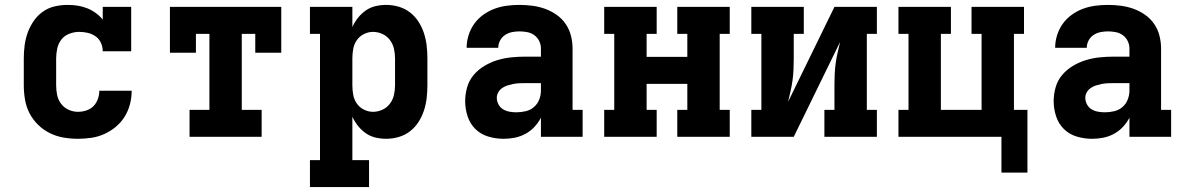

<svg xmlns="http://www.w3.org/2000/svg" viewBox="-20 -558 4840 783"><path d="M298 8Q268 8 239 3Q210 -2 183.5 -15Q157 -28 135.5 -49Q114 -70 100.5 -96Q87 -122 82 -151.5Q77 -181 77 -210V-320Q77 -347 80.5 -373.5Q84 -400 93 -425Q102 -450 117.5 -472.5Q133 -495 155 -510.5Q177 -526 203 -532Q229 -538 256 -538Q276 -538 296 -535Q316 -532 335 -524.5Q354 -517 370.5 -505Q387 -493 399 -478V-530H515V-349H399Q399 -367 391.5 -383.5Q384 -400 369.5 -410Q355 -420 338 -424Q321 -428 303 -428Q283 -428 263 -420.5Q243 -413 230.5 -397Q218 -381 213.5 -360.5Q209 -340 209 -320V-210Q209 -190 213 -170.5Q217 -151 229 -135Q241 -119 259.5 -110.5Q278 -102 298 -102Q315 -102 332 -107.5Q349 -113 361 -125Q373 -137 379 -154Q385 -171 385 -188Q385 -188 385 -188Q385 -188 385 -188H517Q517 -188 517 -188Q517 -188 517 -188Q517 -160 510 -133Q503 -106 488.5 -82.5Q474 -59 452.5 -41Q431 -23 405.5 -11.5Q380 0 352.5 4Q325 8 298 8Z M753 0V-110H834V-420H779V-343H673V-530H1127V-343H1021V-420H966V-110H1047V0Z M1244 205V95H1285V-420H1244V-530H1417V-448Q1426 -468 1440 -485.5Q1454 -503 1472 -515.5Q1490 -528 1511.5 -533Q1533 -538 1555 -538Q1581 -538 1606.5 -530.5Q1632 -523 1652.5 -507Q1673 -491 1687 -469Q1701 -447 1709 -422.5Q1717 -398 1720 -372Q1723 -346 1723 -320V-210Q1723 -184 1720 -158Q1717 -132 1709 -107.5Q1701 -83 1687 -61Q1673 -39 1652.5 -23Q1632 -7 1606.5 0.5Q1581 8 1555 8Q1533 8 1511.5 3Q1490 -2 1472 -14.5Q1454 -27 1440 -44.5Q1426 -62 1417 -82V95H1485V205ZM1501 -102Q1521 -102 1539.5 -110.5Q1558 -119 1570 -135Q1582 -151 1586.5 -170.5Q1591 -190 1591 -210V-320Q1591 -340 1586.5 -359.5Q1582 -379 1570 -395Q1558 -411 1539.5 -419.5Q1521 -428 1501 -428Q1482 -428 1464 -419Q1446 -410 1435 -394Q1424 -378 1420.5 -358.5Q1417 -339 1417 -320V-210Q1417 -191 1420.5 -171.5Q1424 -152 1435 -136Q1446 -120 1464 -111Q1482 -102 1501 -102Z M2034 8Q2034 8 2034 8Q2034 8 2034 8H2033Q2002 8 1971.5 -1Q1941 -10 1919 -31.5Q1897 -53 1887 -83.5Q1877 -114 1877 -145Q1877 -174 1885 -202Q1893 -230 1911.5 -252Q1930 -274 1955 -289Q1980 -304 2007.5 -312.5Q2035 -321 2064 -324Q2093 -327 2121 -327H2186V-360Q2186 -376 2179 -390.5Q2172 -405 2159 -414.5Q2146 -424 2130 -427Q2114 -430 2098 -430Q2083 -430 2068 -427Q2053 -424 2040 -415.5Q2027 -407 2019.5 -393Q2012 -379 2012 -363H1883Q1883 -363 1883 -363Q1883 -363 1883 -363Q1883 -389 1891 -414.5Q1899 -440 1914 -461Q1929 -482 1950.5 -497.5Q1972 -513 1996 -522Q2020 -531 2046 -534.5Q2072 -538 2098 -538Q2125 -538 2151.5 -534.5Q2178 -531 2203 -522Q2228 -513 2250 -497.5Q2272 -482 2287 -460Q2302 -438 2308.5 -412Q2315 -386 2315 -360V-110H2356V0H2186V-78Q2175 -57 2159 -40Q2143 -23 2122.5 -12Q2102 -1 2079.5 3.5Q2057 8 2034 8ZM2086 -100Q2105 -100 2124 -104.5Q2143 -109 2157.5 -121.5Q2172 -134 2179 -152Q2186 -170 2186 -189V-219H2121Q2109 -219 2097 -218.5Q2085 -218 2073 -215.5Q2061 -213 2049.5 -209.5Q2038 -206 2028 -199Q2018 -192 2012 -181.5Q2006 -171 2006 -159Q2006 -145 2013 -132Q2020 -119 2032 -112Q2044 -105 2058 -102.5Q2072 -100 2086 -100Z M2444 0V-110H2485V-420H2444V-530H2658V-420H2617V-326H2783V-420H2742V-530H2956V-420H2915V-110H2956V0H2742V-110H2783V-216H2617V-110H2658V0Z M3044 0V-110H3085V-420H3044V-530H3258V-420H3217V-318Q3217 -296 3216 -274Q3215 -252 3212 -230Q3209 -208 3204 -186.5Q3199 -165 3194 -143L3383 -530H3556V-420H3515V-110H3556V0H3342V-110H3383V-212Q3383 -234 3384 -256Q3385 -278 3388 -300Q3391 -322 3396 -343.5Q3401 -365 3406 -387L3217 0Z M4064 146V0H3644V-110H3685V-420H3644V-530H3858V-420H3817V-110H3983V-420H3942V-530H4156V-420H4115V-110H4170V146Z M4434 8Q4434 8 4434 8Q4434 8 4434 8H4433Q4402 8 4371.5 -1Q4341 -10 4319 -31.5Q4297 -53 4287 -83.5Q4277 -114 4277 -145Q4277 -174 4285 -202Q4293 -230 4311.5 -252Q4330 -274 4355 -289Q4380 -304 4407.5 -312.5Q4435 -321 4464 -324Q4493 -327 4521 -327H4586V-360Q4586 -376 4579 -390.5Q4572 -405 4559 -414.5Q4546 -424 4530 -427Q4514 -430 4498 -430Q4483 -430 4468 -427Q4453 -424 4440 -415.5Q4427 -407 4419.5 -393Q4412 -379 4412 -363H4283Q4283 -363 4283 -363Q4283 -363 4283 -363Q4283 -389 4291 -414.5Q4299 -440 4314 -461Q4329 -482 4350.5 -497.5Q4372 -513 4396 -522Q4420 -531 4446 -534.5Q4472 -538 4498 -538Q4525 -538 4551.5 -534.5Q4578 -531 4603 -522Q4628 -513 4650 -497.5Q4672 -482 4687 -460Q4702 -438 4708.5 -412Q4715 -386 4715 -360V-110H4756V0H4586V-78Q4575 -57 4559 -40Q4543 -23 4522.5 -12Q4502 -1 4479.5 3.5Q4457 8 4434 8ZM4486 -100Q4505 -100 4524 -104.5Q4543 -109 4557.5 -121.5Q4572 -134 4579 -152Q4586 -170 4586 -189V-219H4521Q4509 -219 4497 -218.5Q4485 -218 4473 -215.5Q4461 -213 4449.5 -209.5Q4438 -206 4428 -199Q4418 -192 4412 -181.5Q4406 -171 4406 -159Q4406 -145 4413 -132Q4420 -119 4432 -112Q4444 -105 4458 -102.5Q4472 -100 4486 -100Z"/></svg>

Font: Iosevka Slab XBdEx
Style: Regular
Weight: 800
Width: 7
Monospace: yes
Designer: Belleve Invis
Foundry: Belleve Invis
Version: Version 11.1.0; ttfautohint (v1.8.3)